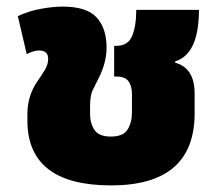

<svg xmlns="http://www.w3.org/2000/svg" viewBox="-20 -547 659 582"><path d="M317 15Q570 15 570 -204V-263Q570 -341 511 -357V-361Q583 -383 583 -517H393Q393 -468 380.5 -438Q368 -408 333 -408H326V-315H332Q360 -315 370 -300Q380 -285 380 -262V-207Q380 -175 366.5 -154Q353 -133 316 -133Q280 -133 266.5 -153Q253 -173 253 -202V-223Q253 -258 261 -274Q269 -290 280 -312Q303 -358 303 -403Q303 -461 273 -494Q243 -527 170 -527Q142 -527 105 -520.5Q68 -514 34 -498L61 -383Q83 -394 98 -394Q126 -394 126 -369Q126 -352 116.5 -336Q107 -320 93 -300Q63 -256 63 -201V-182Q63 15 317 15Z"/></svg>

Font: Noto Sans Thai UI Black
Style: Regular
Weight: 900
Designer: Monotype Design Team
Foundry: Monotype Imaging Inc.
Version: Version 1.901